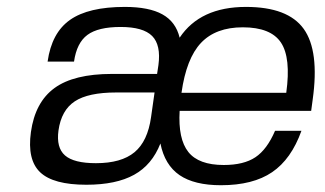

<svg xmlns="http://www.w3.org/2000/svg" viewBox="-20 -530 950 561"><path d="M504.9 -206.1Q500 -124 530.3 -85.9Q560.5 -47.9 633.8 -47.9Q692.4 -47.9 726.3 -70.6Q760.3 -93.3 783.7 -147.9H860.8Q831.1 -64.9 775.1 -26.9Q719.2 11.2 625.5 11.2Q547.9 11.2 504.6 -18.3Q461.4 -47.9 448.7 -110.8Q424.3 -48.3 371.8 -19.3Q319.3 9.8 232.4 9.8Q135.7 9.8 97.4 -26.6Q59.1 -63 70.3 -144Q82.5 -231.4 139.2 -272.7Q195.8 -314 307.1 -314H439L442.9 -339.8Q450.7 -398.4 424.6 -424.8Q398.4 -451.2 332.5 -451.2Q266.6 -451.2 235.4 -428Q204.1 -404.8 196.3 -350.1H119.1Q130.9 -434.1 184.6 -471.9Q238.3 -509.8 344.7 -509.8Q415.5 -509.8 454.6 -488Q493.7 -466.3 504.9 -419.9Q564.9 -509.8 698.7 -509.8Q821.3 -509.8 867.4 -445.6Q913.6 -381.3 893.6 -238.8L889.2 -206.1ZM431.6 -259.8H319.3Q237.8 -259.8 198.5 -233.9Q159.2 -208 150.9 -148.9Q144 -98.6 169.9 -75.9Q195.8 -53.2 260.3 -53.2Q334.5 -53.2 373 -85.2Q411.6 -117.2 421.4 -188ZM816.4 -258.8Q830.6 -361.3 800.8 -405.8Q771 -450.2 689.5 -450.2Q610.4 -450.2 567.4 -404.8Q524.4 -359.4 510.3 -258.8Z"/></svg>

Font: Fivo Sans
Style: Italic
Weight: 400
Designer: Alexander Slobzheninov
Foundry: Alexander Slobzheninov
Version: 1.0